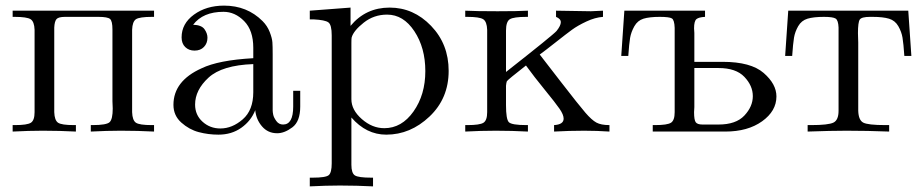

<svg xmlns="http://www.w3.org/2000/svg" viewBox="-20 -468 3288 683"><path d="M25 0V-23H33Q77 -23 90 -31.5Q103 -40 103 -69V-362Q102 -391 89 -399.5Q76 -408 32 -408H25V-430H528V-408H521Q476 -408 463.5 -399.5Q451 -391 450 -362V-69Q451 -40 463.5 -31.5Q476 -23 520 -23H528V0Q470 -3 412 -3H408Q361 -3 303 0V-23H309Q359 -23 370 -33.5Q381 -44 381 -82Q381 -86 380.5 -95Q380 -104 380 -108V-363Q380 -393 371.5 -400.5Q363 -408 330 -408H211Q188 -408 181 -400Q174 -392 173 -370V-69Q174 -40 186.5 -31.5Q199 -23 243 -23H250V0Q192 -3 134 -3H130Q83 -3 25 0Z M597 -95Q597 -180 697 -225Q757 -254 881 -261V-298Q881 -360 848.5 -393Q816 -426 775 -426Q702 -426 667 -380Q697 -379 707.5 -364Q718 -349 718 -334Q718 -314 705.5 -301Q693 -288 672 -288Q652 -288 639 -300.5Q626 -313 626 -335Q626 -384 670 -416Q714 -448 777 -448Q859 -448 914 -393Q931 -376 939.5 -354Q948 -332 949 -317.5Q950 -303 950 -275V-75Q950 -69 952 -59.5Q954 -50 963 -37.5Q972 -25 987 -25Q1023 -25 1023 -89V-145H1048V-89Q1048 -36 1020 -15Q992 6 966 6Q933 6 912 -18.5Q891 -43 888 -76Q873 -38 838.5 -13.5Q804 11 757 11Q721 11 687 2Q653 -7 625 -32Q597 -57 597 -95ZM674 -96Q674 -59 700.5 -35Q727 -11 764 -11Q806 -11 843.5 -43.5Q881 -76 881 -140V-240Q770 -236 722 -192Q674 -148 674 -96Z M1082 164H1092Q1139 164 1149.5 155Q1160 146 1160 113V-342Q1160 -380 1148 -388.5Q1136 -397 1096 -399H1082V-430L1227 -441V-376Q1281 -441 1366 -441Q1451 -441 1513.5 -376Q1576 -311 1576 -216Q1576 -118 1508 -53.5Q1440 11 1354 11Q1283 11 1230 -50V118Q1230 148 1242.5 156Q1255 164 1301 164H1307V195Q1249 192 1191 192H1187Q1140 192 1082 195ZM1230 -115Q1230 -77 1267 -44.5Q1304 -12 1347 -12Q1409 -12 1451 -71.5Q1493 -131 1493 -215Q1493 -298 1454 -357Q1415 -416 1357 -416Q1310 -416 1274 -387.5Q1238 -359 1231 -335Q1230 -332 1230 -315Z M1635 0V-23H1643Q1687 -23 1700 -31.5Q1713 -40 1713 -69V-362Q1712 -391 1699 -399.5Q1686 -408 1642 -408H1635V-430Q1673 -428 1750 -428Q1822 -428 1858 -430V-408H1853Q1807 -408 1793.5 -399.5Q1780 -391 1780 -359V-212Q1948 -344 1960 -358Q1975 -377 1975 -389Q1975 -401 1958 -408V-430L2082 -428L2125 -430V-408Q2097 -406 2066 -391.5Q2035 -377 2014.5 -362Q1994 -347 1956 -317Q1918 -287 1900 -274Q1929 -236 1975 -177Q2040 -93 2062.5 -67Q2085 -41 2101.5 -32Q2118 -23 2148 -23V0Q2104 -3 2058 -3Q2005 -3 1951 0V-23Q1985 -25 1985 -46Q1985 -60 1970.5 -81Q1956 -102 1918 -148.5Q1880 -195 1851 -235Q1787 -185 1783 -179Q1781 -174 1780 -163V-94Q1780 -44 1790 -33.5Q1800 -23 1853 -23H1858V0Q1801 -3 1744 -3Q1689 -3 1635 0Z M2190 -269 2201 -430H2488V-408Q2466 -407 2457.5 -400Q2449 -393 2449 -367Q2449 -364 2449.5 -359Q2450 -354 2450 -351V-248H2551Q2651 -248 2696.5 -208.5Q2742 -169 2742 -125Q2742 -73 2691 -36.5Q2640 0 2560 0H2302V-23H2310Q2354 -23 2367 -31.5Q2380 -40 2380 -69V-369Q2379 -397 2370 -402.5Q2361 -408 2327 -408Q2290 -408 2269 -401.5Q2248 -395 2236.5 -374.5Q2225 -354 2221.5 -333.5Q2218 -313 2215 -269ZM2449 -69Q2449 -41 2455 -33Q2461 -25 2479 -25H2536Q2598 -25 2628 -57Q2658 -89 2658 -126Q2658 -163 2628 -194.5Q2598 -226 2536 -226H2450V-87Q2450 -84 2449.5 -78Q2449 -72 2449 -69Z M2773 -269 2784 -430H3211L3222 -269H3197Q3194 -313 3190.5 -334Q3187 -355 3175.5 -375Q3164 -395 3142.5 -401.5Q3121 -408 3084 -408H3075Q3045 -408 3038.5 -398.5Q3032 -389 3032 -350Q3032 -344 3032.5 -333Q3033 -322 3033 -317V-74Q3034 -41 3050.5 -32Q3067 -23 3130 -23H3143V0Q3066 -3 2991 -3Q2936 -3 2853 0V-23H2865Q2927 -23 2945 -32Q2963 -41 2963 -74V-370Q2962 -396 2952.5 -402Q2943 -408 2911 -408Q2874 -408 2852.5 -401.5Q2831 -395 2819.5 -375Q2808 -355 2804.5 -334Q2801 -313 2798 -269Z"/></svg>

Font: CMU Serif
Style: Roman
Weight: 500
Version: Version 0.7.0